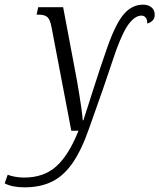

<svg xmlns="http://www.w3.org/2000/svg" viewBox="-126 -567 684 824"><path d="M-21 237Q-73 237 -106 220L-93 183Q-80 188 -62 191.5Q-44 195 -22 195Q62 195 115.5 147Q169 99 211 -6H180L95 -451Q89 -483 77.5 -493.5Q66 -504 41 -504H31L38 -536H145L204 -223Q209 -194 214.5 -160.5Q220 -127 224 -97.5Q228 -68 229 -51H232Q252 -112 277 -191.5Q302 -271 335 -365Q371 -467 406 -507Q441 -547 488 -547Q510 -547 524 -535.5Q538 -524 538 -504Q538 -487 528 -478Q518 -469 506 -466Q506 -484 499 -492Q492 -500 481 -500Q456 -500 430 -468.5Q404 -437 372 -350Q342 -260 315 -182Q288 -104 256 -15Q224 77 185.5 132.5Q147 188 97 212.5Q47 237 -21 237Z"/></svg>

Font: Noto Serif Condensed Light
Style: Italic
Weight: 300
Width: 3
Italic angle: -12°
Designer: Monotype Design Team
Foundry: Monotype Imaging Inc.
Version: Version 2.014; ttfautohint (v1.8.4.7-5d5b)